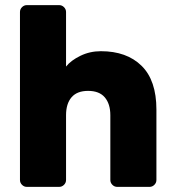

<svg xmlns="http://www.w3.org/2000/svg" viewBox="-20 -730 684 750"><path d="M564 0H438Q427 0 419 -8Q411 -16 411 -27V-280Q411 -324 389.5 -349.5Q368 -375 324 -375Q281 -375 259.5 -350Q238 -325 238 -280V-27Q238 -16 230 -8Q222 0 211 0H85Q74 0 66 -8Q58 -16 58 -27V-683Q58 -694 66 -702Q74 -710 85 -710H211Q222 -710 230 -702Q238 -694 238 -683V-470Q257 -494 294 -512Q331 -530 374 -530Q475 -530 533 -473Q591 -416 591 -302V-27Q591 -16 583 -8Q575 0 564 0Z"/></svg>

Font: Rubik
Style: Regular
Weight: 700
Designer: Hubert & Fischer
Foundry: Hubert & Fischer
Version: Version 1.100